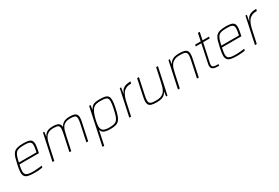

<svg xmlns="http://www.w3.org/2000/svg" viewBox="84 -1843 4693 3228"><g transform="rotate(-30 2430.5 -229.0)"><path d="M255 8Q181 8 136.5 -3Q92 -14 73 -41.5Q54 -69 54 -117Q54 -143 59.5 -177Q65 -211 74 -254Q90 -329 105 -379.5Q120 -430 145.5 -460.5Q171 -491 217 -504.5Q263 -518 339 -518Q404 -518 441.5 -507.5Q479 -497 495 -472.5Q511 -448 511 -405Q511 -396 508 -372Q505 -348 499.5 -317.5Q494 -287 487 -256L484 -243H107Q99 -203 93.5 -172Q88 -141 88 -118Q88 -82 103 -61.5Q118 -41 152.5 -32.5Q187 -24 246 -24Q273 -24 304.5 -26Q336 -28 366.5 -31Q397 -34 420 -38L413 -5Q395 -1 368.5 2Q342 5 312.5 6.5Q283 8 255 8ZM114 -275H456L460 -296Q466 -329 470.5 -355Q475 -381 475 -400Q475 -438 460.5 -456Q446 -474 416.5 -480Q387 -486 340 -486Q279 -486 241 -478.5Q203 -471 180.5 -449Q158 -427 143.5 -385.5Q129 -344 114 -275Z M608 0 717 -510H744L732 -427H736Q748 -451 767 -471.5Q786 -492 819 -505Q852 -518 906 -518Q986 -518 1019.5 -496Q1053 -474 1054 -427H1059Q1071 -451 1091.5 -471.5Q1112 -492 1146.5 -505Q1181 -518 1235 -518Q1318 -518 1350.5 -494.5Q1383 -471 1383 -417Q1383 -398 1379.5 -373.5Q1376 -349 1369 -320L1301 0H1266L1333 -315Q1340 -347 1343.5 -371.5Q1347 -396 1347 -414Q1347 -459 1320.5 -472.5Q1294 -486 1231 -486Q1173 -486 1137 -469Q1101 -452 1081 -421.5Q1061 -391 1050 -350.5Q1039 -310 1029 -264L972 0H937L1004 -315Q1011 -347 1014.5 -371.5Q1018 -396 1018 -414Q1018 -459 991.5 -472.5Q965 -486 902 -486Q844 -486 807.5 -466Q771 -446 750.5 -413.5Q730 -381 719 -342Q708 -303 700 -264L643 0Z M1462 200 1613 -510H1641L1629 -427H1633Q1651 -466 1676.5 -485.5Q1702 -505 1738 -511.5Q1774 -518 1824 -518Q1888 -518 1926 -508Q1964 -498 1981.5 -472Q1999 -446 1999 -399Q1999 -372 1994 -336.5Q1989 -301 1979 -255Q1963 -175 1945 -123.5Q1927 -72 1901 -43.5Q1875 -15 1835 -3.5Q1795 8 1733 8Q1681 8 1644.5 0Q1608 -8 1586.5 -26Q1565 -44 1559 -74H1555L1497 200ZM1724 -24Q1780 -24 1815.5 -32Q1851 -40 1873.5 -63.5Q1896 -87 1912 -133Q1928 -179 1944 -255Q1954 -301 1959.5 -335.5Q1965 -370 1965 -395Q1965 -434 1950.5 -453.5Q1936 -473 1904 -479.5Q1872 -486 1818 -486Q1770 -486 1739 -478.5Q1708 -471 1687 -454.5Q1666 -438 1649 -410Q1638 -392 1627 -365Q1616 -338 1607 -307Q1598 -276 1590.5 -244Q1583 -212 1579 -183Q1575 -154 1575 -133Q1575 -74 1610 -49Q1645 -24 1724 -24Z M2099 0 2208 -510H2235L2216 -401H2220Q2240 -450 2268.5 -475Q2297 -500 2335 -509Q2373 -518 2421 -518L2413 -482Q2355 -482 2316 -464.5Q2277 -447 2253 -415.5Q2229 -384 2214.5 -344Q2200 -304 2190 -259L2134 0Z M2631 8Q2568 8 2531.5 -2.5Q2495 -13 2480 -36.5Q2465 -60 2465 -97Q2465 -117 2468 -140Q2471 -163 2477 -190L2545 -510H2580L2513 -195Q2507 -166 2503.5 -142.5Q2500 -119 2500 -102Q2500 -69 2513.5 -52.5Q2527 -36 2556.5 -30Q2586 -24 2635 -24Q2701 -24 2741 -43.5Q2781 -63 2803.5 -95.5Q2826 -128 2837 -167.5Q2848 -207 2857 -246L2914 -510H2949L2840 0H2813L2825 -83H2821Q2808 -59 2787 -38Q2766 -17 2729 -4.5Q2692 8 2631 8Z M3044 0 3153 -510H3180L3168 -427H3172Q3186 -452 3206.5 -472.5Q3227 -493 3264 -505.5Q3301 -518 3362 -518Q3426 -518 3462 -507.5Q3498 -497 3513 -474Q3528 -451 3528 -413Q3528 -394 3525 -370.5Q3522 -347 3516 -320L3448 0H3413L3480 -315Q3486 -344 3489.5 -367.5Q3493 -391 3493 -408Q3493 -441 3479.5 -458Q3466 -475 3436.5 -480.5Q3407 -486 3358 -486Q3292 -486 3252 -466.5Q3212 -447 3189.5 -414.5Q3167 -382 3156 -342.5Q3145 -303 3136 -264L3079 0Z M3843 0Q3806 0 3778 -3.5Q3750 -7 3731.5 -16Q3713 -25 3703.5 -41Q3694 -57 3694 -83Q3694 -90 3694.5 -97Q3695 -104 3696.5 -112.5Q3698 -121 3700 -130L3773 -478H3665L3672 -510H3780L3811 -658H3846L3815 -510H3941L3934 -478H3808L3730 -112Q3729 -107 3728.5 -102.5Q3728 -98 3727.5 -93.5Q3727 -89 3727 -85Q3727 -60 3740.5 -48.5Q3754 -37 3781 -33.5Q3808 -30 3849 -30Z M4186 8Q4112 8 4067.5 -3Q4023 -14 4004 -41.5Q3985 -69 3985 -117Q3985 -143 3990.5 -177Q3996 -211 4005 -254Q4021 -329 4036 -379.5Q4051 -430 4076.5 -460.5Q4102 -491 4148 -504.5Q4194 -518 4270 -518Q4335 -518 4372.5 -507.5Q4410 -497 4426 -472.5Q4442 -448 4442 -405Q4442 -396 4439 -372Q4436 -348 4430.5 -317.5Q4425 -287 4418 -256L4415 -243H4038Q4030 -203 4024.5 -172Q4019 -141 4019 -118Q4019 -82 4034 -61.5Q4049 -41 4083.5 -32.5Q4118 -24 4177 -24Q4204 -24 4235.5 -26Q4267 -28 4297.5 -31Q4328 -34 4351 -38L4344 -5Q4326 -1 4299.5 2Q4273 5 4243.5 6.5Q4214 8 4186 8ZM4045 -275H4387L4391 -296Q4397 -329 4401.5 -355Q4406 -381 4406 -400Q4406 -438 4391.5 -456Q4377 -474 4347.5 -480Q4318 -486 4271 -486Q4210 -486 4172 -478.5Q4134 -471 4111.5 -449Q4089 -427 4074.5 -385.5Q4060 -344 4045 -275Z M4539 0 4648 -510H4675L4656 -401H4660Q4680 -450 4708.5 -475Q4737 -500 4775 -509Q4813 -518 4861 -518L4853 -482Q4795 -482 4756 -464.5Q4717 -447 4693 -415.5Q4669 -384 4654.5 -344Q4640 -304 4630 -259L4574 0Z"/></g></svg>

Font: Saira Thin Thin
Style: Italic
Weight: 250
Italic angle: -12°
Version: Version 1.101